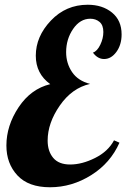

<svg xmlns="http://www.w3.org/2000/svg" viewBox="-20 -772 533 810"><path d="M461 -180 484 -170Q446 -84 364.5 -33Q283 18 191 18Q100 18 53.5 -32Q7 -82 7 -158Q7 -242 58.5 -319.5Q110 -397 192 -417Q131 -461 131 -537Q131 -618 194.5 -685Q258 -752 350 -752Q412 -752 452.5 -719Q493 -686 493 -627Q493 -583 471 -553Q449 -523 419 -523Q392 -523 372 -550Q390 -556 403 -583Q416 -610 416 -637Q416 -666 400 -679.5Q384 -693 361 -693Q318 -693 288.5 -650Q259 -607 259 -552Q259 -505 284 -468Q309 -431 360 -418Q284 -401 232.5 -327Q181 -253 181 -179Q181 -134 204.5 -106Q228 -78 276 -78Q326 -78 381 -105.5Q436 -133 461 -180Z"/></svg>

Font: Lobster 1.4
Style: Regular
Weight: 400
Designer: Pablo Impallari
Foundry: Pablo Impallari. www.impallari.com
Version: Version 1.4